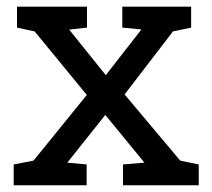

<svg xmlns="http://www.w3.org/2000/svg" viewBox="-20 -548 627 568"><path d="M20.5 0V-61.5L79.1 -72.8L236.8 -267.1L82.5 -455.1L30.3 -466.3V-528.3H237.3V-466.3L184.6 -460.4L293 -325.7L398.4 -460.9L341.8 -466.3V-528.3H545.4V-466.3L491.7 -455.1L348.6 -268.6L513.2 -72.8L567.9 -61.5V0H343.8V-61.5L407.2 -66.9L291.5 -208L179.2 -66.9L236.3 -61.5V0Z"/></svg>

Font: Roboto Slab
Style: Regular
Weight: 400
Designer: Google
Version: Version 2.000; ttfautohint (v1.8.1.43-b0c9)